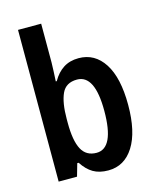

<svg xmlns="http://www.w3.org/2000/svg" viewBox="-115 -840 758 929"><g transform="rotate(-15 264.0 -375.0)"><path d="M181 -566Q181 -545 179.5 -521Q178 -497 177 -472H182Q204 -511 236 -531.5Q268 -552 312 -552Q393 -552 439.5 -480Q486 -408 486 -272Q486 -137 439.5 -63.5Q393 10 312 10Q267 10 236.5 -8Q206 -26 182 -63H175L157 0H65V-760H181ZM278 -454Q222 -454 201.5 -409Q181 -364 181 -283V-263Q181 -174 204 -130.5Q227 -87 279 -87Q367 -87 367 -274Q367 -454 278 -454Z"/></g></svg>

Font: Noto Sans Georgian Condensed SemiBold
Style: Regular
Weight: 600
Width: 3
Designer: Monotype Design Team, Akaki Razmadze
Foundry: Google LLC
Version: Version 2.005; ttfautohint (v1.8.4.7-5d5b)